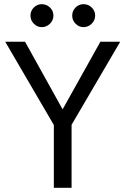

<svg xmlns="http://www.w3.org/2000/svg" viewBox="-20 -900 601 920"><path d="M126 -825Q126 -803 142 -786.5Q158 -770 180 -770Q203 -770 219.5 -786.5Q236 -803 236 -825Q236 -848 219.5 -864Q203 -880 180 -880Q158 -880 142 -864Q126 -848 126 -825ZM326 -825Q326 -803 342 -786.5Q358 -770 380 -770Q403 -770 419.5 -786.5Q436 -803 436 -825Q436 -848 419.5 -864Q403 -880 380 -880Q358 -880 342 -864Q326 -848 326 -825ZM461 -700 280 -376 100 -700H5L238 -301V0H323V-302L556 -700Z"/></svg>

Font: Glinicke Jost Regular
Style: Regular
Weight: 400
Version: Version 3.710